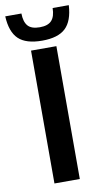

<svg xmlns="http://www.w3.org/2000/svg" viewBox="-123 -812 463 854"><g transform="rotate(-10 108.5 -385.0)"><path d="M51.5 0V-600H166V0ZM108.5 -635Q36 -635 2.2 -667Q-31.5 -699 -35 -770H38Q38.5 -732.5 54.5 -714Q70.5 -695.5 108.5 -695.5Q145.5 -695.5 162 -713.8Q178.5 -732 179 -770H252Q248 -699 214.2 -667Q180.5 -635 108.5 -635Z"/></g></svg>

Font: Big Shoulders Text Thin
Style: Bold
Weight: 700
Version: Version 2.002